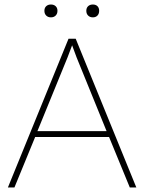

<svg xmlns="http://www.w3.org/2000/svg" viewBox="-20 -832 640 852"><path d="M464 -224H136L44 0H15L284 -660H316L585 0H556ZM453 -250 320 -577 300 -631 280 -578 146 -250ZM235 -784Q235 -771 227 -763Q219 -755 206 -755Q193 -755 185 -763Q177 -771 177 -784Q177 -797 185 -804.5Q193 -812 206 -812Q219 -812 227 -804.5Q235 -797 235 -784ZM420 -784Q420 -771 412.5 -763Q405 -755 392 -755Q379 -755 371 -763Q363 -771 363 -784Q363 -797 371 -804.5Q379 -812 392 -812Q405 -812 412.5 -804.5Q420 -797 420 -784Z"/></svg>

Font: Work Sans ExtraLight
Style: Regular
Weight: 280
Designer: Wei Huang
Foundry: Wei Huang
Version: Version 1.500